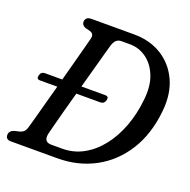

<svg xmlns="http://www.w3.org/2000/svg" viewBox="-125 -821 930 942"><g transform="rotate(20 340.0 -350.0)"><path d="M2 -24Q2.5 -46 27 -54L51 -59.5Q65.5 -63 74.2 -71Q83 -79 88 -98Q92 -111 101.5 -146Q111 -181 124 -229.2Q137 -277.5 151.5 -330H60.5Q41.5 -330 47 -351Q52 -371.5 72.5 -371.5H162.5Q176.5 -424 189.5 -472.2Q202.5 -520.5 212 -556.5Q221.5 -592.5 225.5 -608Q232 -634.5 208.5 -641.5L183 -648Q164 -656 163.5 -672Q164 -700 195.5 -700H418.5Q500.5 -700 562.5 -661.8Q624.5 -623.5 656 -554.8Q687.5 -486 678 -394.5Q666 -272 610.8 -183.5Q555.5 -95 467.8 -47.5Q380 0 270.5 0H28.5Q2.5 0 2 -24ZM278 -52.5Q337.5 -52.5 388.2 -80.5Q439 -108.5 478 -158.5Q517 -208.5 541.5 -274.5Q566 -340.5 573.5 -416.5Q581.5 -489 560.8 -540.8Q540 -592.5 501.2 -620Q462.5 -647.5 415.5 -647.5H371Q354.5 -647.5 343.8 -637.5Q333 -627.5 326.5 -603.5Q323.5 -593.5 314 -559Q304.5 -524.5 291 -475.2Q277.5 -426 262.5 -371.5H387Q407 -371.5 402 -351Q396 -330 376 -330H251Q237 -279 224.2 -232Q211.5 -185 202.5 -150.2Q193.5 -115.5 190 -101.5Q178 -52.5 221 -52.5Z"/></g></svg>

Font: Fraunces 144pt S100
Style: Italic
Weight: 400
Italic angle: -16°
Version: Version 1.000; ttfautohint (v1.8.3)